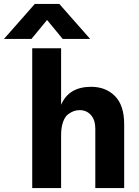

<svg xmlns="http://www.w3.org/2000/svg" viewBox="-103 -951 703 971"><path d="M214 -754 135 -850 56 -754H-83L73 -931H197L353 -754ZM206 -707V-421Q245 -512 358 -512Q432 -512 478.5 -465Q525 -418 525 -323V0H379V-300Q379 -344 357 -369Q335 -394 300 -394Q285 -394 271.5 -389.5Q258 -385 242 -373.5Q226 -362 216 -334.5Q206 -307 206 -268V0H60V-707Z"/></svg>

Font: Hind Bold
Style: Regular
Weight: 700
Designer: Manushi Parikh, Satya Rajpurohit
Foundry: Indian Type Foundry
Version: Version 1.201;PS 1.0;hotconv 1.0.78;makeotf.lib2.5.61930; tt